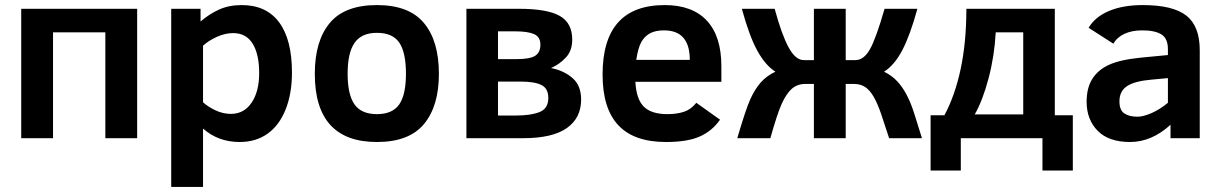

<svg xmlns="http://www.w3.org/2000/svg" viewBox="-20 -547 4836 760"><path d="M397 0V-418.9H189.9V0H64V-512.2H522.9V0Z M1135.7 -259.8Q1135.7 -177.2 1110.8 -114.3Q1085.9 -51.3 1039.6 -18.1Q993.2 15.1 928.7 15.1Q843.8 15.1 783.7 -38.1V192.9H657.7V-512.2H773.9V-461.9Q809.1 -492.2 847.9 -509.5Q886.7 -526.9 937 -526.9Q1034.2 -526.9 1085 -458.5Q1135.7 -390.1 1135.7 -259.8ZM1005.9 -257.8Q1005.9 -332.5 980 -374.3Q954.1 -416 902.8 -416Q872.1 -416 839.6 -401.6Q807.1 -387.2 783.7 -366.2V-142.1Q803.7 -124 833.3 -110.1Q862.8 -96.2 894 -96.2Q945.8 -96.2 975.8 -140.4Q1005.9 -184.6 1005.9 -257.8Z M1717.3 -254.9Q1717.3 -127 1658.2 -55.9Q1599.1 15.1 1472.2 15.1Q1226.1 15.1 1226.1 -254.9Q1226.1 -384.8 1285.2 -455.8Q1344.2 -526.9 1472.2 -526.9Q1599.1 -526.9 1658.2 -455.8Q1717.3 -384.8 1717.3 -254.9ZM1586.9 -254.9Q1586.9 -339.4 1560.5 -378.2Q1534.2 -417 1472.2 -417Q1410.6 -417 1383.3 -377.2Q1356 -337.4 1356 -254.9Q1356 -172.9 1383.1 -134Q1410.2 -95.2 1472.2 -95.2Q1533.2 -95.2 1560.1 -133.5Q1586.9 -171.9 1586.9 -254.9Z M2280.3 -152.8Q2280.3 -80.1 2223.6 -40Q2167 0 2050.3 0H1826.2V-512.2H2034.2Q2146 -512.2 2195.6 -484.1Q2245.1 -456.1 2245.1 -390.1Q2245.1 -346.2 2219.7 -319.1Q2194.3 -292 2161.1 -277.8Q2213.4 -267.1 2246.8 -237.5Q2280.3 -208 2280.3 -152.8ZM2119.1 -370.1Q2119.1 -400.9 2094.2 -411.9Q2069.3 -422.9 2020 -422.9H1951.2V-313H2025.4Q2078.1 -313 2098.6 -326.4Q2119.1 -339.8 2119.1 -370.1ZM2150.4 -159.2Q2150.4 -196.8 2123.3 -210.4Q2096.2 -224.1 2040 -224.1H1951.2V-89.8H2024.4Q2081.1 -89.8 2115.7 -103.5Q2150.4 -117.2 2150.4 -159.2Z M2495.1 -223.1Q2498.5 -154.8 2528.3 -125Q2558.1 -95.2 2622.1 -95.2Q2659.2 -95.2 2687.3 -104.5Q2715.3 -113.8 2736.3 -140.1L2830.1 -73.2Q2799.3 -28.8 2750.2 -6.8Q2701.2 15.1 2616.2 15.1Q2489.7 15.1 2427.5 -51.3Q2365.2 -117.7 2365.2 -252Q2365.2 -526.9 2611.3 -526.9Q2720.7 -526.9 2778.1 -465.1Q2835.4 -403.3 2835.4 -285.2V-223.1ZM2710.4 -310.1Q2710.4 -426.8 2608.4 -426.8Q2574.7 -426.8 2553.2 -415.3Q2531.7 -403.8 2518.8 -381.1Q2505.9 -358.4 2498.5 -310.1Z M3327.6 -512.2V-309.1H3366.2Q3398.9 -309.1 3423.1 -351.3Q3447.3 -393.6 3481.4 -512.2H3611.3Q3582.5 -407.2 3551.5 -348.1Q3520.5 -289.1 3479.5 -263.2Q3510.3 -248 3531.2 -225.6Q3552.2 -203.1 3568.8 -171.6Q3585.4 -140.1 3598.9 -97.7Q3612.3 -55.2 3629.4 0H3499.5Q3481.4 -56.2 3467.5 -96.7Q3453.6 -137.2 3438.5 -163.6Q3423.3 -189.9 3404.8 -202.4Q3386.2 -214.8 3359.4 -214.8H3327.6V0H3201.7V-214.8H3168.5Q3136.2 -214.8 3114.5 -195.8Q3092.8 -176.8 3074.7 -137Q3056.6 -97.2 3029.3 0H2898.4Q2932.1 -115.2 2950.2 -154.8Q2968.3 -194.3 2991.2 -220.5Q3014.2 -246.6 3049.3 -263.2Q3009.8 -288.1 2977.8 -346.2Q2945.8 -404.3 2916.5 -512.2H3046.4Q3074.2 -409.7 3101.6 -359.4Q3128.9 -309.1 3161.6 -309.1H3201.7V-512.2Z M3663.6 127.9V-90.8H3718.3Q3760.3 -168.9 3782.7 -274.4Q3805.2 -379.9 3805.2 -512.2H4155.3V-90.8H4226.6V127.9H4106.4V0H3783.2V127.9ZM4030.3 -418.9H3921.4Q3916.5 -325.7 3893.1 -237.1Q3869.6 -148.4 3838.4 -94.2H4030.3Z M4613.3 0V-53.2Q4538.6 15.1 4453.1 15.1Q4368.2 15.1 4324.7 -29.5Q4281.2 -74.2 4281.2 -144Q4281.2 -198.7 4303.5 -234.4Q4325.7 -270 4369.4 -290.3Q4413.1 -310.5 4495.1 -318.8L4603 -329.1V-352.1Q4603 -395 4577.1 -410.9Q4551.3 -426.8 4501.5 -426.8Q4460.4 -426.8 4430.9 -413.1Q4401.4 -399.4 4387.2 -374L4289.1 -437Q4314.9 -480.5 4370.1 -503.7Q4425.3 -526.9 4503.4 -526.9Q4623 -526.9 4676 -485.1Q4729 -443.4 4729 -348.1V0ZM4603 -237.8 4539.1 -231.9Q4471.2 -226.1 4441.2 -206.1Q4411.1 -186 4411.1 -146Q4411.1 -110.8 4430.7 -97.9Q4450.2 -85 4482.4 -85Q4505.4 -85 4538.3 -99.4Q4571.3 -113.8 4603 -140.1Z"/></svg>

Font: Clear Sans
Style: Bold
Weight: 700
Foundry: Intel Corporation
Version: Version 1.00